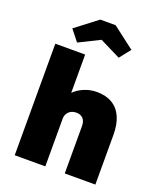

<svg xmlns="http://www.w3.org/2000/svg" viewBox="-173 -1087 1010 1197"><g transform="rotate(20 332.5 -488.5)"><path d="M70 0V-740H268V-427L225 -415Q236 -453 264.5 -482.5Q293 -512 333 -529Q373 -546 418 -546Q478 -546 520 -521Q562 -496 583.5 -447.5Q605 -399 605 -330V0H402V-313Q402 -335 395 -350Q388 -365 374 -373Q360 -381 341 -381Q326 -381 313.5 -376.5Q301 -372 292 -363Q283 -354 278 -343Q273 -332 273 -318V0H172Q134 0 108.5 0Q83 0 70 0ZM195 -793 137 -866 282 -977H384L529 -866L471 -793L318 -869H348Z"/></g></svg>

Font: Lexend Deca Black
Style: Regular
Weight: 900
Designer: Bonnie Shaver-Troup, Thomas Jockin
Foundry: Lexend
Version: Version 1.007